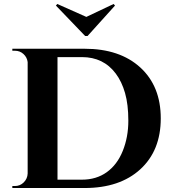

<svg xmlns="http://www.w3.org/2000/svg" viewBox="-20 -945 868 965"><path d="M420 -764H408L261 -917L268 -925L414 -860L551 -925L558 -917ZM405 0H42V-10H55Q81 -10 99.5 -28.5Q118 -47 119 -73V-633Q116 -657 98 -673.5Q80 -690 55 -690H42V-700H405Q582 -700 685 -606Q788 -512 788 -350Q788 -188 685 -94Q582 0 405 0ZM392 -42Q464 -42 516.5 -79.5Q569 -117 597 -186.5Q625 -256 625 -338Q625 -420 608.5 -477.5Q592 -535 562 -575Q500 -658 392 -658H269V-42Z"/></svg>

Font: Cinzel Decorative
Style: Bold
Weight: 700
Version: Version 1.002;PS 001.002;hotconv 1.0.56;makeotf.lib2.0.21325